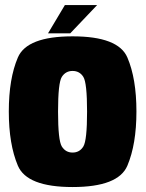

<svg xmlns="http://www.w3.org/2000/svg" viewBox="-20 -750 588 774"><path d="M272.5 4Q457 4 493.5 -82.2Q530 -168.5 530 -300.5Q530 -433 493.5 -518.2Q457 -603.5 272.5 -603.5Q88.5 -603.5 52 -518.2Q15.5 -433 15.5 -300.5Q15.5 -168.5 52 -82.2Q88.5 4 272.5 4ZM272.5 -135Q244.5 -135 229.2 -159.5Q214 -184 214 -300Q214 -416 229.2 -440Q244.5 -464 272.5 -464Q301 -464 316 -440Q331 -416 331 -300Q331 -184 316 -159.5Q301 -135 272.5 -135ZM173.5 -615.5H263L371.5 -729.5H241.5Z"/></svg>

Font: Anybody Condensed Black
Style: Regular
Weight: 900
Width: 3
Designer: Tyler Finck
Foundry: Etcetera Type Company
Version: Version 1.113;gftools[0.9.25]